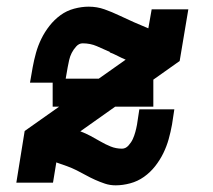

<svg xmlns="http://www.w3.org/2000/svg" viewBox="-20 -548 640 576"><path d="M327 8Q310 8 295 3Q280 -2 265.5 -8.5Q251 -15 237.5 -22.5Q224 -30 210 -37Q196 -44 181 -49.5Q166 -55 151 -60L149 -61L139 0H29L54 -155L357 -369Q345 -374 333.5 -380Q322 -386 309 -391L310 -392Q290 -401 270.5 -409.5Q251 -418 228 -418Q217 -418 208.5 -408.5Q200 -399 195 -389Q190 -379 187.5 -368Q185 -357 183 -346L175 -300H70L78 -346Q82 -368 88 -389.5Q94 -411 104 -431.5Q114 -452 128.5 -470.5Q143 -489 161.5 -502.5Q180 -516 202.5 -522Q225 -528 246 -528Q271 -528 293.5 -520Q316 -512 338 -501.5Q360 -491 381.5 -481.5Q403 -472 425 -463L435 -520H545L519 -365L221 -154Q237 -148 252 -140Q267 -132 281.5 -123.5Q296 -115 312 -108.5Q328 -102 346 -102Q357 -102 365.5 -111.5Q374 -121 378.5 -131Q383 -141 386 -152Q389 -163 391 -174L398 -220H503L496 -174Q492 -152 486 -130.5Q480 -109 470 -88.5Q460 -68 445.5 -49.5Q431 -31 412 -17.5Q393 -4 370.5 2Q348 8 327 8ZM440 -228H138V-312H440Z"/></svg>

Font: Iosevka HT Extrabold Extended
Style: Italic
Weight: 800
Width: 7
Italic angle: -9°
Monospace: yes
Designer: Belleve Invis
Foundry: Belleve Invis
Version: Version 32.3.0; ttfautohint (v1.8.4)